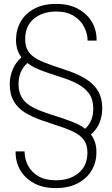

<svg xmlns="http://www.w3.org/2000/svg" viewBox="-20 -732 574 984"><path d="M265 232Q200 232 153.5 206.5Q107 181 83 138.5Q59 96 60 44H106Q106 83 123.5 116.5Q141 150 176.5 171Q212 192 267 192Q338 192 383 154.5Q428 117 428 50Q428 11 411 -13Q394 -37 363.5 -53Q333 -69 290 -83Q247 -97 195 -115Q146 -132 109 -154.5Q72 -177 51 -212.5Q30 -248 30 -302Q30 -339 45 -375.5Q60 -412 90 -438Q76 -456 69 -478.5Q62 -501 62 -526Q62 -579 86 -621Q110 -663 156 -687.5Q202 -712 268 -712Q333 -712 379.5 -687Q426 -662 451 -619.5Q476 -577 475 -524H429Q429 -558 412 -592.5Q395 -627 359 -650Q323 -673 266 -673Q197 -672 153 -635.5Q109 -599 109 -530Q109 -492 125.5 -468Q142 -444 172.5 -428Q203 -412 245.5 -397.5Q288 -383 341 -365Q390 -347 426.5 -323Q463 -299 483.5 -263.5Q504 -228 504 -177Q504 -139 490.5 -104Q477 -69 446 -43Q460 -24 467 -2.5Q474 19 474 46Q475 98 450.5 140Q426 182 379 207Q332 232 265 232ZM416 -72Q438 -92 448 -117.5Q458 -143 458 -175Q458 -222 437 -251.5Q416 -281 381 -300Q346 -319 304.5 -332.5Q263 -346 222 -360Q186 -372 162 -383.5Q138 -395 120 -409Q97 -388 86 -361Q75 -334 75 -302Q75 -262 90 -235.5Q105 -209 131.5 -192Q158 -175 191.5 -162.5Q225 -150 262 -138.5Q299 -127 336 -113Q359 -105 379.5 -95Q400 -85 416 -72Z"/></svg>

Font: DM Sans 36pt ExtraLight
Style: Regular
Weight: 250
Designer: Colophon Foundry, Jonny Pinhorn
Foundry: Colophon Foundry
Version: Version 4.004;gftools[0.9.30]